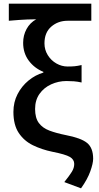

<svg xmlns="http://www.w3.org/2000/svg" viewBox="-20 -817 539 1045"><path d="M421 208 330 174Q358 139 371 118Q384 97 384 75Q384 51 360 37Q336 23 265 9Q207 -3 159 -26.5Q111 -50 82 -93.5Q53 -137 53 -208Q53 -261 75.5 -304.5Q98 -348 135 -378.5Q172 -409 216 -422V-426Q167 -446 136.5 -487Q106 -528 106 -584Q106 -625 124.5 -659Q143 -693 177 -712Q150 -712 129 -711Q108 -710 84.5 -708.5Q61 -707 28 -704V-797H477V-704H348Q296 -704 259 -672Q222 -640 222 -581Q222 -546 240 -517Q258 -488 287 -471.5Q316 -455 348 -455Q371 -455 386.5 -456.5Q402 -458 424 -463V-368Q402 -373 382.5 -374.5Q363 -376 342 -376Q298 -376 258.5 -358Q219 -340 195 -306Q171 -272 171 -224Q171 -175 191.5 -147.5Q212 -120 249.5 -106Q287 -92 337 -82Q421 -66 454 -39Q487 -12 487 47Q487 72 471.5 115.5Q456 159 421 208Z"/></svg>

Font: Source Han Sans SC Medium
Style: Regular
Weight: 500
Designer: Ryoko NISHIZUKA 西塚涼子 (kana, bopomofo & ideographs); Paul D. Hunt (Latin, Greek & Cyrillic); Sandoll Communications 산돌커뮤니
Foundry: Adobe
Version: Version 2.004;hotconv 1.0.118;makeotfexe 2.5.65603